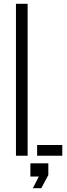

<svg xmlns="http://www.w3.org/2000/svg" viewBox="-20 -820 354 1011"><path d="M64 0V-800H125.5V0ZM175.5 0V-56.5H308V0ZM153 171 184.5 109.5H140V40H234.5V101.5L197.5 171Z"/></svg>

Font: Big Shoulders Stencil Text Light
Style: Regular
Weight: 300
Designer: Patric King
Foundry: XO Type Co
Version: Version 1.000